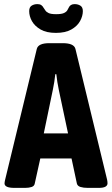

<svg xmlns="http://www.w3.org/2000/svg" viewBox="-20 -912 545 934"><path d="M50 2Q2 2 2 -20Q2 -24 3 -28.5Q4 -33 5 -38L159 -674Q166 -702 220 -702H285Q340 -702 347 -674L501 -38Q502 -33 502.5 -28.5Q503 -24 503 -20Q503 -10 493 -4Q483 2 460 2H407Q386 2 371.5 -2.5Q357 -7 354 -19L328 -141H176L149 -19Q147 -7 134 -2.5Q121 2 102 2ZM193 -263H311L266 -475Q262 -494 259 -513Q256 -532 254 -551H249Q247 -532 244 -513Q241 -494 237 -475ZM252 -752Q206 -752 177.5 -768.5Q149 -785 135.5 -809Q122 -833 122 -858Q122 -877 134 -884.5Q146 -892 162 -892Q174 -892 181 -887Q188 -882 192 -874Q196 -869 200.5 -861.5Q205 -854 216.5 -848.5Q228 -843 253 -843Q280 -843 292 -849Q304 -855 308 -863Q312 -871 315 -876Q318 -883 325 -887.5Q332 -892 343 -892Q359 -892 371 -884.5Q383 -877 383 -858Q383 -834 369.5 -809.5Q356 -785 327 -768.5Q298 -752 252 -752Z"/></svg>

Font: Asap Condensed VF Beta
Style: Regular
Weight: 400
Designer: Pablo Cosgaya
Foundry: Omnibus-Type
Version: Version 1.008